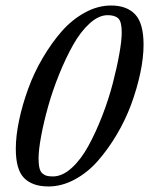

<svg xmlns="http://www.w3.org/2000/svg" viewBox="-20 -671 543 700"><path d="M156.7 8.8Q98.6 8.8 68.1 -21.7Q37.6 -52.2 37.6 -128.4Q37.6 -175.3 49.6 -232.2Q61.5 -289.1 82.8 -347.4Q104 -405.8 136 -460.2Q168 -514.6 205.3 -557.1Q242.7 -599.6 289.6 -625.2Q336.4 -650.9 384.8 -650.9Q442.4 -650.9 472.9 -618.4Q503.4 -585.9 503.4 -507.8Q503.4 -460.9 491.5 -404.5Q479.5 -348.1 458.3 -290.5Q437 -232.9 405 -179.2Q373 -125.5 335.9 -83.5Q298.8 -41.5 252 -16.4Q205.1 8.8 156.7 8.8ZM172.9 -27.8Q207.5 -27.8 241.5 -58.8Q275.4 -89.8 302.2 -138.9Q329.1 -188 352.3 -247.6Q375.5 -307.1 390.9 -366Q406.2 -424.8 415 -474.1Q423.8 -523.4 423.8 -552.7Q423.8 -591.8 411.4 -603.8Q398.9 -615.7 372.6 -615.7Q339.8 -615.7 306.6 -585.4Q273.4 -555.2 246.6 -507.3Q219.7 -459.5 195.8 -400.4Q171.9 -341.3 155.5 -283Q139.2 -224.6 129.9 -174.3Q120.6 -124 120.6 -93.3Q120.6 -71.8 124 -58.1Q127.4 -44.4 135.3 -38.1Q143.1 -31.7 151.4 -29.8Q159.7 -27.8 172.9 -27.8Z"/></svg>

Font: Elstob 6pt
Style: Italic
Weight: 400
Italic angle: -20°
Designer: Peter S. Baker
Version: Version 1.015